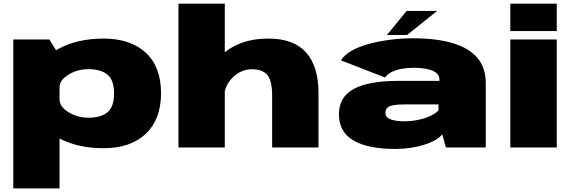

<svg xmlns="http://www.w3.org/2000/svg" viewBox="-20 -805 3140 1048"><path d="M52.5 223.5H305V-500L249.5 -589.5H52.5ZM545 4Q692.5 4 775.8 -74.8Q859 -153.5 859 -296.5Q859 -440 775.8 -517.2Q692.5 -594.5 545 -594.5Q403.5 -594.5 300 -538.8Q196.5 -483 196.5 -434L305 -329Q305 -367.5 353.8 -397.5Q402.5 -427.5 462.5 -427.5Q530.5 -427.5 566.5 -397.8Q602.5 -368 602.5 -295Q602.5 -221.5 566.5 -192Q530.5 -162.5 462.5 -162.5Q402.5 -162.5 353.8 -192.8Q305 -223 305 -262L196.5 -156Q196.5 -107 300 -51.5Q403.5 4 545 4Z M954 0H1207V-785H954ZM1465.5 0H1718.5V-296.5Q1718.5 -443 1650.5 -518.8Q1582.5 -594.5 1445 -594.5Q1279 -594.5 1178.8 -494.5Q1078.5 -394.5 1078.5 -322L1201 -259.5Q1201 -332 1247.5 -379.5Q1294 -427 1356 -427Q1411 -427 1438.2 -396.8Q1465.5 -366.5 1465.5 -280.5Z M2139 8Q2182 8 2222.2 1.8Q2262.5 -4.5 2296.5 -15.2Q2330.5 -26 2355.8 -40.5Q2381 -55 2394 -72L2414 0H2631.5V-350.5Q2631.5 -435 2585.8 -489Q2540 -543 2451.2 -569.5Q2362.5 -596 2232.5 -596Q2172.5 -596 2111.2 -588.2Q2050 -580.5 1995.8 -566Q1941.5 -551.5 1900.8 -528.8Q1860 -506 1841 -475.5L2082 -382Q2094 -400.5 2118 -412.2Q2142 -424 2172.8 -429.5Q2203.5 -435 2234 -435Q2279 -435 2311.2 -428.2Q2343.5 -421.5 2361 -407.5Q2378.5 -393.5 2378.5 -370.5V-363.5H2152.5Q2072.5 -363.5 2011.8 -352.5Q1951 -341.5 1910.5 -319.2Q1870 -297 1850 -262.8Q1830 -228.5 1830 -181.5Q1830 -132.5 1850.2 -96.5Q1870.5 -60.5 1910.5 -37.5Q1950.5 -14.5 2007.5 -3.2Q2064.5 8 2139 8ZM2188 -143Q2163.5 -143 2144.2 -145.8Q2125 -148.5 2111.2 -153.8Q2097.5 -159 2090.8 -167.5Q2084 -176 2084 -189.5Q2084 -203 2090.2 -212Q2096.5 -221 2109 -225.8Q2121.5 -230.5 2141.8 -232.8Q2162 -235 2189 -235H2373.5V-202.5Q2358 -185.5 2328.2 -171.8Q2298.5 -158 2261.5 -150.5Q2224.5 -143 2188 -143ZM2092 -614H2202L2366 -745.5H2199.5Z M2765.5 0H3019V-589.5H2765.5ZM2765.5 -785V-635.5H3019V-785Z"/></svg>

Font: Anybody Expanded Black
Style: Regular
Weight: 900
Width: 7
Designer: Tyler Finck
Foundry: Etcetera Type Company
Version: Version 1.113;gftools[0.9.25]